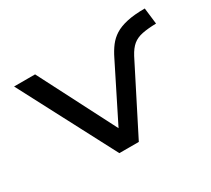

<svg xmlns="http://www.w3.org/2000/svg" viewBox="-104 -685 949 863"><g transform="rotate(-30 370.5 -253.0)"><path d="M296 0 36 -496H145L352 -93H346L490 -381Q505 -412 522.5 -435Q540 -458 564.5 -473.5Q589 -489 627 -497.5Q665 -506 720 -506L730 -422Q686 -421 657 -415Q628 -409 608.5 -393Q589 -377 572 -345L397 0Z"/></g></svg>

Font: Nunito Sans 7pt Expanded
Style: Regular
Weight: 400
Width: 7
Designer: Vernon Adams
Foundry: Vernon Adams
Version: Version 3.101;gftools[0.9.27]